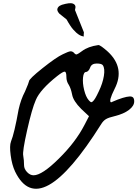

<svg xmlns="http://www.w3.org/2000/svg" viewBox="-20 -1194 863 1206"><path d="M398 -1072 353 -1108Q337 -1126 340.5 -1138.5Q344 -1151 356 -1158L369 -1164Q420 -1179 438 -1171.5Q456 -1164 454 -1147L451 -1131L507 -991Q505 -970 506 -965Q494 -966 482 -972.5Q470 -979 459.5 -988.5Q449 -998 439.5 -1009Q430 -1020 422.5 -1031.5Q415 -1043 409.5 -1052Q404 -1061 401 -1067ZM508 -964Q506 -961 506 -965Q506 -965 506.5 -964.5ZM823 -557Q823 -529 790.5 -504Q758 -479 702 -465Q663 -456 646 -446Q629 -436 616 -415Q229 201 75 -116Q55 -158 47 -219Q39 -279 49 -305Q70 -356 97 -507Q111 -570 137 -619Q162 -677 162 -683Q162 -698 247.5 -766Q333 -834 374 -853Q409 -870 421 -871.5Q433 -873 444 -863Q454 -850 462.5 -852.5Q471 -855 495 -873Q533 -902 598 -911Q611 -911 658 -869Q767 -767 700 -636Q660 -556 678 -551Q679 -551 682 -553Q723 -571 750 -579Q776 -587 793 -588Q809 -589 816 -581.5Q823 -574 823 -557ZM510 -408 539 -464 490 -510Q440 -560 433 -600Q425 -640 412 -661Q397 -683 397 -711Q397 -743 386.5 -744Q376 -745 339 -716Q232 -631 205 -566Q181 -512 150.5 -376.5Q120 -241 126 -216Q131 -187 131 -157Q131 -133 150 -113Q169 -93 191 -93Q244 -93 349 -197Q454 -300 510 -408ZM626 -784Q619 -795 587 -795Q555 -795 546 -769Q542 -757 534.5 -749.5Q527 -742 521 -742Q505 -742 501.5 -707Q498 -672 508.5 -629Q519 -586 537 -565Q545 -556 550 -553Q555 -550 562.5 -556.5Q570 -563 579 -578Q587 -591 601 -621Q625 -671 632.5 -717Q640 -763 626 -784Z"/></svg>

Font: Beth Ellen
Style: Regular
Weight: 400
Designer: Alyson Diaz
Version: Version 2.000